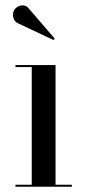

<svg xmlns="http://www.w3.org/2000/svg" viewBox="-20 -706 330 726"><path d="M190 -460V-7.5H251.5V0H38.5V-7.5H100V-452.5H38.5V-460ZM182.5 -554.5 47 -618.5Q38.5 -622.5 33.8 -631Q29 -639.5 29 -649.5Q29 -659.5 33.5 -667.5Q38.5 -676 48 -681.2Q57.5 -686.5 69 -685.5Q80.5 -684.5 89.5 -673L187 -560Z"/></svg>

Font: Bodoni Moda 28pt
Style: Regular
Weight: 400
Designer: Owen Earl
Foundry: indestructible type
Version: Version 2.005